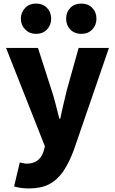

<svg xmlns="http://www.w3.org/2000/svg" viewBox="-20 -838 644 1077"><path d="M59 208 91 73 109 77Q120 80 129 80Q202 80 224 12L232 -17L14 -569H193L269 -333Q279 -304 292 -254L313 -172H318Q329 -227 355 -333L421 -569H591L395 1Q369 72 335 123Q301 172 255.5 195.5Q210 219 143 219Q97 219 59 208ZM97 -733Q97 -769 121 -793.5Q145 -818 182 -818Q220 -818 243.5 -794Q267 -770 267 -733Q267 -697 243.5 -672.5Q220 -648 182 -648Q146 -648 121.5 -672.5Q97 -697 97 -733ZM351 -733Q351 -770 374.5 -794Q398 -818 436 -818Q474 -818 497.5 -794Q521 -770 521 -733Q521 -697 497.5 -672.5Q474 -648 436 -648Q398 -648 374.5 -672.5Q351 -697 351 -733Z"/></svg>

Font: Merged Yaku Han JP Black
Style: Regular
Weight: 900
Designer: Ryoko NISHIZUKA 西塚涼子 (kana, bopomofo & ideographs); Paul D. Hunt (Latin, Greek & Cyrillic); Sandoll Communications 산돌커뮤니
Foundry: Adobe
Version: Version 2.004